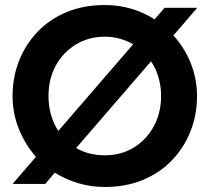

<svg xmlns="http://www.w3.org/2000/svg" viewBox="-20 -732 834 764"><path d="M397 12Q342 12 291.5 -3Q241 -18 198 -45L160 0H30L123 -108Q80 -157 55 -219Q30 -281 30 -350Q30 -425 56 -490.5Q82 -556 130 -606Q178 -656 245.5 -684Q313 -712 397 -712Q453 -712 503 -697Q553 -682 595 -655L635 -701H765L670 -591Q714 -543 739 -480.5Q764 -418 764 -350Q764 -275 738 -209.5Q712 -144 664 -94Q616 -44 548.5 -16Q481 12 397 12ZM212 -211 510 -556Q485 -570 457 -578Q429 -586 397 -586Q333 -586 282 -555Q231 -524 202 -471Q173 -418 173 -350Q173 -310 183 -275Q193 -240 212 -211ZM397 -114Q462 -114 512.5 -145Q563 -176 592 -229.5Q621 -283 621 -350Q621 -389 610.5 -424.5Q600 -460 581 -488L283 -143Q333 -114 397 -114Z"/></svg>

Font: MuseoModerno SemiBold
Style: Regular
Weight: 600
Designer: Pablo Cosgaya, Héctor Gatti, Marcela Romero, and the Authors of The MuseoModerno Project.
Foundry: Omnibus-Type Team
Version: Version 1.001